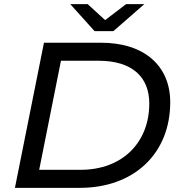

<svg xmlns="http://www.w3.org/2000/svg" viewBox="-20 -906 866 926"><path d="M527 -756 676 -886H588L487 -809L403 -886H319L436 -756ZM466 -700H192L52 0H365C627 0 801 -166 801 -413C801 -587 678 -700 466 -700ZM368 -87H169L274 -613H456C619 -613 700 -533 700 -407C700 -222 574 -87 368 -87Z"/></svg>

Font: AWKNG-Font Medium
Style: Italic
Weight: 500
Italic angle: -11.3°
Designer: Awakening Church
Foundry: Awakening Church
Version: Version 1.700;PS 001.700;hotconv 1.0.88;makeotf.lib2.5.64775